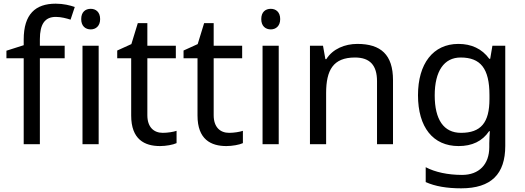

<svg xmlns="http://www.w3.org/2000/svg" viewBox="-20 -785 2855 1045"><path d="M332 -468V-536H197V-571C197 -655 225 -693 284 -693C313 -693 342 -685 364 -678L387 -747C361 -756 325 -765 283 -765C173 -765 109 -708 109 -570V-539L15 -509V-468H109V0H197V-468Z M474 -737C445 -737 422 -720 422 -681C422 -643 445 -625 474 -625C501 -625 525 -643 525 -681C525 -720 501 -737 474 -737ZM517 -536H429V0H517Z M866 -62C817 -62 782 -93 782 -158V-468H937V-536H782V-659H730L695 -545L618 -510V-468H694V-156C694 -26 767 10 851 10C883 10 922 3 941 -6V-73C924 -67 892 -62 866 -62Z M1227 -62C1178 -62 1143 -93 1143 -158V-468H1298V-536H1143V-659H1091L1056 -545L979 -510V-468H1055V-156C1055 -26 1128 10 1212 10C1244 10 1283 3 1302 -6V-73C1285 -67 1253 -62 1227 -62Z M1454 -737C1425 -737 1402 -720 1402 -681C1402 -643 1425 -625 1454 -625C1481 -625 1505 -643 1505 -681C1505 -720 1481 -737 1454 -737ZM1497 -536H1409V0H1497Z M1925 -546C1857 -546 1791 -519 1756 -463H1751L1738 -536H1667V0H1755V-278C1755 -403 1793 -472 1912 -472C1994 -472 2032 -429 2032 -343V0H2119V-349C2119 -487 2053 -546 1925 -546Z M2475 -546C2337 -546 2255 -438 2255 -267C2255 -92 2337 10 2476 10C2549 10 2605 -16 2642 -71H2646C2645 -59 2643 -21 2643 -5V16C2643 110 2587 167 2495 167C2418 167 2348 152 2297 125V206C2348 229 2412 240 2490 240C2654 240 2730 162 2730 9V-536H2660L2648 -465H2643C2603 -520 2545 -546 2475 -546ZM2487 -472C2595 -472 2644 -413 2644 -267V-246C2644 -117 2597 -62 2489 -62C2395 -62 2346 -134 2346 -266C2346 -398 2397 -472 2487 -472Z"/></svg>

Font: Noto Sans Buginese
Style: Regular
Weight: 400
Designer: Monotype Design Team
Foundry: Monotype Imaging Inc.
Version: Version 2.002